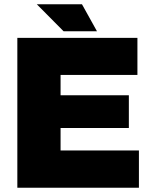

<svg xmlns="http://www.w3.org/2000/svg" viewBox="-20 -877 697 897"><path d="M61 0V-700H622V-527H263V-432H582V-279H263V-174H629V0ZM433 -731H277L152 -857H363Z"/></svg>

Font: REM Medium ExtraBold
Style: Regular
Weight: 800
Version: Version 1.005;gftools[0.9.28]